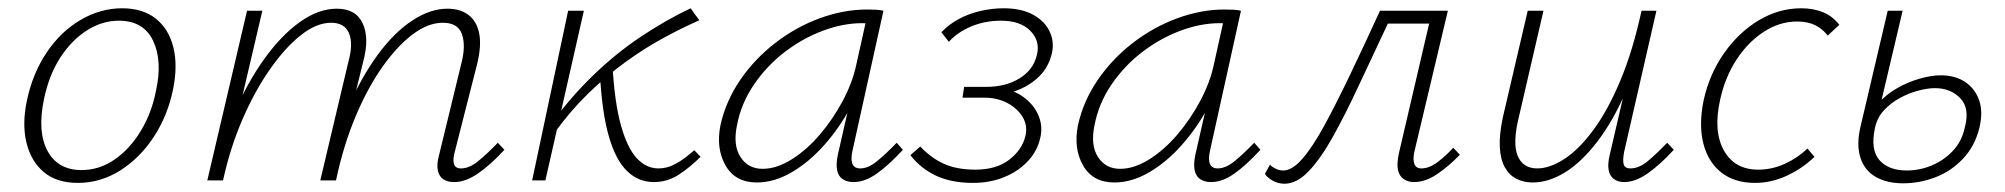

<svg xmlns="http://www.w3.org/2000/svg" viewBox="-20 -436 4846 464"><path d="M168 6Q117 6 86 -20Q55 -46 44 -91Q33 -136 45 -193Q59 -259 93 -309.5Q127 -360 175 -388Q223 -416 275 -416Q325 -416 356.5 -391Q388 -366 399 -321.5Q410 -277 398 -219Q385 -156 351.5 -105Q318 -54 270.5 -24Q223 6 168 6ZM177 -25Q220 -25 257 -50.5Q294 -76 320.5 -120Q347 -164 357 -217Q373 -289 350 -337.5Q327 -386 267 -386Q227 -386 190 -362.5Q153 -339 125.5 -296.5Q98 -254 86 -195Q70 -117 95 -71Q120 -25 177 -25Z M1078 4Q1061 4 1051 -3Q1041 -10 1038 -24.5Q1035 -39 1041 -61L1095 -283Q1106 -325 1096.5 -353Q1087 -381 1050 -381Q1015 -381 978 -353.5Q941 -326 905 -275.5Q869 -225 839.5 -155Q810 -85 792 0H764Q786 -97 820 -174Q854 -251 893.5 -304.5Q933 -358 976.5 -386.5Q1020 -415 1061 -415Q1092 -415 1112 -400Q1132 -385 1138 -355.5Q1144 -326 1133 -281L1079 -69Q1074 -51 1077 -40Q1080 -29 1094 -29Q1114 -29 1135.5 -46.5Q1157 -64 1183 -91L1199 -74Q1166 -38 1135.5 -17Q1105 4 1078 4ZM481 0 577 -410H614L518 0ZM493 0Q513 -86 545.5 -161.5Q578 -237 619 -294Q660 -351 705 -383Q750 -415 794 -415Q840 -415 856.5 -379.5Q873 -344 858 -288L787 0H754L822 -287Q834 -330 823.5 -355.5Q813 -381 780 -381Q745 -381 707 -351Q669 -321 632 -268Q595 -215 565.5 -146.5Q536 -78 519 0Z M1320 -115 1303 -125Q1355 -197 1411 -251.5Q1467 -306 1527.5 -346.5Q1588 -387 1649 -416L1670 -387Q1627 -368 1582 -343.5Q1537 -319 1491.5 -286Q1446 -253 1402.5 -211Q1359 -169 1320 -115ZM1266 0 1353 -410H1391L1298 0ZM1560 4Q1523 4 1495.5 -22.5Q1468 -49 1451.5 -106Q1435 -163 1430 -255L1460 -281Q1465 -189 1480.5 -133.5Q1496 -78 1519 -53.5Q1542 -29 1571 -29Q1591 -29 1608.5 -38Q1626 -47 1638.5 -57Q1651 -67 1658 -73L1673 -57Q1648 -32 1620.5 -14Q1593 4 1560 4Z M1809 5Q1757 5 1733.5 -36Q1710 -77 1721 -133Q1734 -192 1769 -243Q1804 -294 1854 -332.5Q1904 -371 1961.5 -392Q2019 -413 2075 -413Q2087 -413 2097 -412.5Q2107 -412 2115 -410L2040 -71Q2031 -29 2059 -29Q2078 -29 2099.5 -46.5Q2121 -64 2147 -91L2162 -74Q2128 -37 2099 -16.5Q2070 4 2043 4Q2027 4 2016.5 -3Q2006 -10 2003 -25Q2000 -40 2005 -63L2046 -243L2073 -277Q2062 -226 2035 -176Q2008 -126 1971.5 -85Q1935 -44 1893 -19.5Q1851 5 1809 5ZM1823 -28Q1857 -28 1893.5 -51Q1930 -74 1961.5 -111Q1993 -148 2016.5 -192Q2040 -236 2049 -278L2075 -395L2095 -378Q2090 -379 2081 -379.5Q2072 -380 2064 -380Q2017 -380 1968 -361.5Q1919 -343 1876 -310Q1833 -277 1802 -231.5Q1771 -186 1761 -133Q1751 -85 1769.5 -56.5Q1788 -28 1823 -28Z M2331 6Q2280 6 2243 -11Q2206 -28 2180 -61L2204 -82Q2230 -54 2261.5 -40Q2293 -26 2337 -26Q2388 -26 2419 -50Q2450 -74 2458 -107Q2464 -132 2451.5 -153Q2439 -174 2414.5 -187Q2390 -200 2358 -200H2306L2310 -226H2362Q2411 -226 2444.5 -247Q2478 -268 2486 -304Q2494 -337 2470 -361.5Q2446 -386 2399 -386Q2361 -386 2328 -372.5Q2295 -359 2273 -335L2255 -358Q2273 -377 2297 -390Q2321 -403 2349.5 -409.5Q2378 -416 2405 -416Q2449 -416 2477.5 -400Q2506 -384 2517.5 -358Q2529 -332 2521 -303Q2513 -273 2492 -252Q2471 -231 2441.5 -219Q2412 -207 2375 -207L2377 -224Q2419 -224 2447.5 -205.5Q2476 -187 2488.5 -159.5Q2501 -132 2494 -103Q2487 -71 2464 -46.5Q2441 -22 2407 -8Q2373 6 2331 6Z M2673 5Q2621 5 2597.5 -36Q2574 -77 2585 -133Q2598 -192 2633 -243Q2668 -294 2718 -332.5Q2768 -371 2825.5 -392Q2883 -413 2939 -413Q2951 -413 2961 -412.5Q2971 -412 2979 -410L2904 -71Q2895 -29 2923 -29Q2942 -29 2963.5 -46.5Q2985 -64 3011 -91L3026 -74Q2992 -37 2963 -16.5Q2934 4 2907 4Q2891 4 2880.5 -3Q2870 -10 2867 -25Q2864 -40 2869 -63L2910 -243L2937 -277Q2926 -226 2899 -176Q2872 -126 2835.5 -85Q2799 -44 2757 -19.5Q2715 5 2673 5ZM2687 -28Q2721 -28 2757.5 -51Q2794 -74 2825.5 -111Q2857 -148 2880.5 -192Q2904 -236 2913 -278L2939 -395L2959 -378Q2954 -379 2945 -379.5Q2936 -380 2928 -380Q2881 -380 2832 -361.5Q2783 -343 2740 -310Q2697 -277 2666 -231.5Q2635 -186 2625 -133Q2615 -85 2633.5 -56.5Q2652 -28 2687 -28Z M3084 8Q3069 8 3055.5 0.5Q3042 -7 3037 -16L3049 -38Q3055 -32 3063.5 -28Q3072 -24 3081 -24Q3103 -24 3128 -53Q3153 -82 3181.5 -134.5Q3210 -187 3243.5 -257Q3277 -327 3315 -410H3457L3451 -379H3334Q3297 -301 3264.5 -231Q3232 -161 3202 -107Q3172 -53 3143 -22.5Q3114 8 3084 8ZM3397 4Q3383 4 3372.5 -3Q3362 -10 3358.5 -25Q3355 -40 3361 -67L3441 -410H3479L3398 -69Q3394 -51 3398 -40Q3402 -29 3415 -29Q3434 -29 3454.5 -44.5Q3475 -60 3492 -79L3508 -62Q3482 -35 3453.5 -15.5Q3425 4 3397 4Z M3684 5Q3662 5 3644.5 -4Q3627 -13 3616.5 -32Q3606 -51 3604.5 -81Q3603 -111 3612 -153L3672 -410H3710L3651 -155Q3635 -91 3647.5 -60Q3660 -29 3695 -29Q3725 -29 3760 -51.5Q3795 -74 3830 -121Q3865 -168 3895.5 -240.5Q3926 -313 3947 -410H3971Q3947 -302 3913 -223Q3879 -144 3840 -93.5Q3801 -43 3761.5 -19Q3722 5 3684 5ZM3905 4Q3890 4 3880 -3.5Q3870 -11 3867.5 -25.5Q3865 -40 3870 -61L3951 -410H3983L3905 -69Q3901 -48 3904 -38.5Q3907 -29 3920 -29Q3941 -29 3962 -46.5Q3983 -64 4009 -91L4025 -74Q3992 -38 3962 -17Q3932 4 3905 4Z M4221 6Q4172 6 4140 -19Q4108 -44 4096.5 -89Q4085 -134 4097 -193Q4111 -257 4146.5 -307.5Q4182 -358 4230.5 -387Q4279 -416 4333 -416Q4362 -416 4385.5 -406.5Q4409 -397 4425 -376L4397 -350Q4385 -366 4367 -375Q4349 -384 4323 -384Q4281 -384 4243 -359.5Q4205 -335 4177 -292.5Q4149 -250 4137 -195Q4120 -119 4146 -72.5Q4172 -26 4229 -26Q4262 -26 4293 -40Q4324 -54 4348 -77L4365 -57Q4336 -29 4298.5 -11.5Q4261 6 4221 6Z M4579 7Q4540 7 4513 -8.5Q4486 -24 4476 -55Q4466 -86 4476 -129L4542 -410H4578L4511 -126Q4500 -74 4522 -49Q4544 -24 4588 -24Q4619 -24 4648 -36Q4677 -48 4699 -71Q4721 -94 4728 -127Q4741 -174 4717.5 -198.5Q4694 -223 4656 -223Q4639 -223 4616 -217Q4593 -211 4571 -199Q4549 -187 4532.5 -169Q4516 -151 4511 -126H4486Q4495 -159 4516 -183Q4537 -207 4564 -222.5Q4591 -238 4619.5 -246Q4648 -254 4670 -254Q4705 -254 4729 -238Q4753 -222 4763 -193.5Q4773 -165 4763 -125Q4752 -82 4723.5 -52Q4695 -22 4657 -7.5Q4619 7 4579 7Z"/></svg>

Font: Ysabeau ExtraLight
Style: Italic
Weight: 250
Italic angle: -12°
Version: Version 2.000;gftools[0.9.27.dev2+g8671c4b]